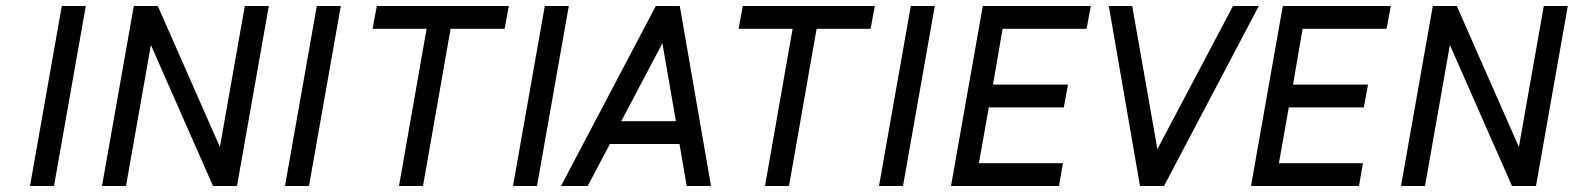

<svg xmlns="http://www.w3.org/2000/svg" viewBox="-20 -620 5246 640"><path d="M160 0H80L186 -600H266Z M770 0H690L483 -470L400 0H320L426 -600H506L713 -130L796 -600H876Z M1010 0H930L1036 -600H1116Z M1662 -524H1482L1390 0H1310L1402 -524H1222L1236 -600H1676Z M1770 0H1690L1796 -600H1876Z M2350 0H2269L2245 -140H2013L1939 0H1850L2166 -600H2246ZM2233 -216 2188 -476 2051 -216Z M2882 -524H2702L2610 0H2530L2622 -524H2442L2456 -600H2896Z M2990 0H2910L3016 -600H3096Z M3510 0H3150L3256 -600H3616L3602 -524H3322L3290 -338H3540L3526 -262H3276L3243 -76H3523Z M4176 -600 3860 0H3780L3676 -600H3754L3838 -123L4090 -600Z M4510 0H4150L4256 -600H4616L4602 -524H4322L4290 -338H4540L4526 -262H4276L4243 -76H4523Z M5100 0H5020L4813 -470L4730 0H4650L4756 -600H4836L5043 -130L5126 -600H5206Z"/></svg>

Font: Gauge
Style: Oblique
Weight: 400
Italic angle: -80°
Designer: Daniel Pimley
Foundry: Daniel Pimley
Version: Version 2.0